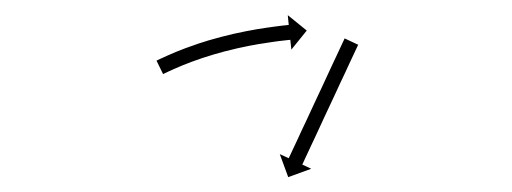

<svg xmlns="http://www.w3.org/2000/svg" viewBox="-20 -591 685 257"><path d="M458.6 -529.3C458.9 -529.9 459.1 -530.5 459.4 -531.1L441.3 -539.6C441 -539 440.7 -538.4 440.5 -537.8C439.7 -536.1 438.9 -534.4 438.1 -532.7C436.8 -530 435.6 -527.4 434.4 -524.8C432.8 -521.4 431.2 -517.9 429.6 -514.5C427.7 -510.5 425.8 -506.4 423.9 -502.4C421.8 -497.9 419.7 -493.3 417.6 -488.8C415.4 -484 413.1 -479.2 410.9 -474.3C408.5 -469.3 406.2 -464.4 403.9 -459.4C401.6 -454.4 399.2 -449.4 396.9 -444.4C394.7 -439.6 392.4 -434.7 390.2 -429.9C388 -425.4 385.9 -420.9 383.8 -416.4C382 -412.3 380.1 -408.3 378.2 -404.2C376.6 -400.8 375 -397.4 373.4 -394C372.2 -391.3 370.9 -388.7 369.7 -386.1C368.9 -384.4 368.1 -382.7 367.3 -381C367 -380.4 366.8 -379.8 366.5 -379.2L354.5 -384.7L365.8 -353.9L396.6 -365.1L384.6 -370.7C384.9 -371.3 385.2 -371.9 385.5 -372.5C386.2 -374.2 387 -375.9 387.8 -377.6C389.1 -380.2 390.3 -382.9 391.5 -385.5C393.1 -388.9 394.7 -392.4 396.3 -395.8C398.2 -399.8 400.1 -403.9 402 -407.9C404.1 -412.4 406.2 -416.9 408.3 -421.5C410.5 -426.3 412.8 -431.1 415 -436C417.4 -440.9 419.7 -445.9 422 -450.9C424.3 -455.9 426.7 -460.9 429 -465.9C431.2 -470.7 433.5 -475.5 435.7 -480.4C437.9 -484.9 440 -489.4 442.1 -493.9C444 -498 445.8 -502 447.7 -506.1C449.3 -509.5 450.9 -512.9 452.5 -516.3C453.7 -519 455 -521.6 456.2 -524.2C457 -525.9 457.8 -527.6 458.6 -529.3ZM191.3 -510.7C190.7 -510.4 190.1 -510.1 189.5 -509.8L198.3 -491.8C198.9 -492.1 199.5 -492.4 200.1 -492.7L200.1 -492.7L200.1 -492.7C201.8 -493.5 203.5 -494.3 205.2 -495.1C205.2 -495.1 205.2 -495.1 205.2 -495.1C205.1 -495.1 205.1 -495.1 205.1 -495.1C207.8 -496.3 210.5 -497.6 213.2 -498.8C213.2 -498.8 213.1 -498.7 213.1 -498.7C213.1 -498.7 213.1 -498.7 213.1 -498.7C216.6 -500.2 220.1 -501.7 223.6 -503.2C223.6 -503.2 223.6 -503.2 223.6 -503.2C223.5 -503.2 223.5 -503.2 223.5 -503.2C227.7 -504.9 231.9 -506.5 236.1 -508.1C236.1 -508.1 236.1 -508.1 236.1 -508.1C236 -508.1 236 -508.1 236 -508.1C240.7 -509.8 245.5 -511.5 250.2 -513.1C250.2 -513.1 250.2 -513.1 250.2 -513.1C250.2 -513.1 250.1 -513.1 250.1 -513.1C255.2 -514.8 260.4 -516.4 265.5 -517.9C265.5 -517.9 265.5 -517.9 265.5 -517.9C265.4 -517.9 265.4 -517.9 265.4 -517.9C270.7 -519.5 276.1 -520.9 281.4 -522.4C281.4 -522.4 281.4 -522.4 281.4 -522.4C281.4 -522.4 281.3 -522.3 281.3 -522.3C286.7 -523.7 292.1 -525 297.5 -526.3C297.5 -526.3 297.5 -526.3 297.5 -526.3C297.4 -526.3 297.4 -526.3 297.4 -526.3C302.7 -527.4 307.9 -528.5 313.2 -529.6C313.2 -529.6 313.2 -529.6 313.1 -529.6C313.1 -529.6 313.1 -529.6 313.1 -529.6C318 -530.5 323 -531.4 327.9 -532.3C327.9 -532.3 327.9 -532.3 327.9 -532.2C327.9 -532.2 327.8 -532.2 327.8 -532.2C332.3 -533 336.7 -533.7 341.2 -534.3C341.2 -534.3 341.1 -534.3 341.1 -534.3C341.1 -534.3 341.1 -534.3 341.1 -534.3C344.9 -534.9 348.6 -535.4 352.4 -535.9C352.4 -535.9 352.4 -535.9 352.4 -535.9C352.4 -535.9 352.3 -535.9 352.3 -535.9C355.2 -536.2 358.2 -536.6 361.1 -536.9L361 -536.9L361 -536.9C362.9 -537.1 364.8 -537.3 366.6 -537.5L366.6 -537.5L366.6 -537.5C367.3 -537.6 368 -537.7 368.6 -537.7L370 -524.6L390.6 -550.1L365.2 -570.7L366.5 -557.6C365.9 -557.6 365.2 -557.5 364.5 -557.4L364.5 -557.4L364.5 -557.4C362.6 -557.2 360.7 -557 358.8 -556.8L358.8 -556.8L358.7 -556.8C355.8 -556.4 352.8 -556.1 349.9 -555.7C349.9 -555.7 349.8 -555.7 349.8 -555.7C349.8 -555.7 349.8 -555.7 349.8 -555.7C346 -555.2 342.1 -554.7 338.3 -554.1C338.3 -554.1 338.3 -554.1 338.2 -554.1C338.2 -554.1 338.2 -554.1 338.2 -554.1C333.7 -553.4 329.1 -552.7 324.6 -552C324.6 -552 324.6 -552 324.6 -552C324.5 -552 324.5 -552 324.5 -552C319.4 -551.1 314.4 -550.2 309.3 -549.2C309.3 -549.2 309.3 -549.2 309.3 -549.2C309.3 -549.2 309.3 -549.2 309.3 -549.2C303.9 -548.1 298.5 -547 293.1 -545.8C293.1 -545.8 293.1 -545.8 293 -545.8C293 -545.8 293 -545.8 293 -545.8C287.5 -544.5 281.9 -543.1 276.4 -541.7C276.4 -541.7 276.4 -541.7 276.4 -541.7C276.3 -541.7 276.3 -541.7 276.3 -541.7C270.8 -540.2 265.3 -538.7 259.8 -537.1C259.8 -537.1 259.8 -537.1 259.8 -537.1C259.7 -537.1 259.7 -537.1 259.7 -537.1C254.4 -535.5 249.1 -533.8 243.9 -532.1C243.9 -532.1 243.8 -532.1 243.8 -532.1C243.8 -532 243.8 -532 243.8 -532C238.9 -530.4 234 -528.6 229.1 -526.8C229.1 -526.8 229.1 -526.8 229.1 -526.8C229 -526.8 229 -526.8 229 -526.8C224.7 -525.1 220.3 -523.5 216 -521.7C216 -521.7 216 -521.7 216 -521.7C215.9 -521.7 215.9 -521.7 215.9 -521.7C212.3 -520.2 208.7 -518.6 205.1 -517C205.1 -517 205 -517 205 -517C205 -517 205 -517 205 -517C202.2 -515.8 199.4 -514.5 196.7 -513.2C196.7 -513.2 196.7 -513.2 196.7 -513.2C196.7 -513.2 196.6 -513.2 196.6 -513.2C194.9 -512.4 193.1 -511.5 191.3 -510.7L191.3 -510.7Z"/></svg>

Font: FRB American Cursive Just Arrows Medium
Style: Italic
Weight: 500
Italic angle: -25°
Version: Version 2.0;Modular Font Editor K font №1